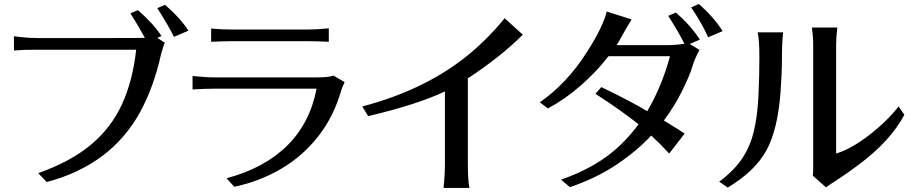

<svg xmlns="http://www.w3.org/2000/svg" viewBox="-20 -887 4510 948"><path d="M48.8 -637.7V-708Q115.2 -699.2 160.2 -699.2H546.9Q679.7 -699.2 695.3 -700.2Q668 -751 624 -821.3L661.1 -836.9Q740.2 -767.6 777.3 -709L756.8 -700.2L793.9 -675.8Q785.2 -657.2 774.4 -616.2Q739.3 -457 670.9 -332Q527.3 -72.3 210.9 11.7L168.9 -32.2Q327.1 -87.9 427.7 -171.4Q528.3 -254.9 582 -371.6Q635.7 -488.3 652.3 -641.6H160.2Q89.8 -641.6 48.8 -637.7ZM756.8 -846.7 794.9 -863.3Q874 -793.9 910.2 -735.4L838.9 -705.1Q818.4 -749 756.8 -846.7Z M930.7 -445.3V-511.7Q998 -504.9 1041 -504.9H1543Q1604.5 -504.9 1627 -513.7L1681.6 -481.4Q1670.9 -459 1666 -444.3Q1627.9 -310.5 1549.8 -211.9Q1471.7 -113.3 1365.2 -51.8Q1258.8 9.8 1136.7 35.2L1098.6 -6.8Q1285.2 -56.6 1397.9 -168Q1510.7 -279.3 1543 -449.2H1041Q989.3 -449.2 930.7 -445.3ZM1022.5 -680.7V-746.1Q1075.2 -741.2 1121.1 -741.2H1501Q1543 -741.2 1603.5 -747.1V-680.7Q1543.9 -683.6 1500 -683.6H1121.1Q1087.9 -683.6 1022.5 -680.7Z M1768.6 -361.3Q2069.3 -440.4 2276.4 -603.5Q2381.8 -686.5 2471.7 -796.9L2561.5 -715.8Q2453.1 -607.4 2290 -500V-81.1Q2290 4.9 2297.9 41H2169.9Q2176.8 -22.5 2176.8 -81.1V-435.5Q2041 -371.1 1797.9 -313.5Z M2645.5 -381.8Q2779.3 -475.6 2876 -627Q2957 -752.9 2975.6 -830.1L3098.6 -791Q3076.2 -755.9 3034.2 -679.7L3024.4 -664.1H3272.5Q3315.4 -664.1 3359.4 -670.9Q3329.1 -731.4 3279.3 -808.6L3317.4 -825.2Q3392.6 -758.8 3435.5 -691.4L3385.7 -669.9L3433.6 -640.6Q3409.2 -595.7 3397.5 -555.2Q3385.7 -514.6 3348.1 -438.5Q3310.5 -362.3 3257.8 -292Q3351.6 -234.4 3360.4 -227.5L3284.2 -128.9Q3236.3 -180.7 3195.3 -217.8Q3127 -143.6 3026.4 -75.7Q2925.8 -7.8 2793.9 37.1L2750 0Q2930.7 -62.5 3042 -169.9Q3092.8 -218.8 3132.8 -273.4Q3043 -344.7 2919.9 -423.8L2949.2 -457Q3104.5 -381.8 3175.8 -337.9Q3248 -460.9 3288.1 -609.4H2984.4Q2926.8 -534.2 2848.1 -465.3Q2769.5 -396.5 2685.5 -351.6ZM3392.6 -850.6 3430.7 -867.2Q3505.9 -800.8 3547.9 -733.4L3476.6 -703.1Q3445.3 -772.5 3392.6 -850.6Z M3531.2 9.8Q3601.6 -42 3642.1 -101.1Q3682.6 -160.2 3701.2 -235.4Q3719.7 -310.5 3724.6 -410.2Q3729.5 -509.8 3729.5 -601.6Q3729.5 -693.4 3720.7 -727.5H3846.7Q3840.8 -673.8 3840.8 -599.6Q3840.8 -525.4 3834 -433.6Q3820.3 -246.1 3763.7 -143.6Q3707 -41 3573.2 39.1ZM3989.3 -751H4114.3Q4108.4 -703.1 4108.4 -667V-128.9Q4200.2 -156.2 4316.4 -256.8Q4372.1 -304.7 4417 -361.3L4445.3 -320.3Q4377 -191.4 4221.7 -75.2Q4155.3 -25.4 4112.8 1.5Q4070.3 28.3 4058.6 38.1L3993.2 -19.5Q3995.1 -32.2 3995.1 -49.8V-667Q3995.1 -701.2 3992.2 -721.7Q3989.3 -742.2 3989.3 -751Z"/></svg>

Font: GenEi LateMin P v2
Style: Medium
Weight: 500
Designer: o_tamon (Modified)
Foundry: o_tamon / Adobe Systems Incorporated / FONT 910 / Philipp H. Poll
Version: Version 2.1;Original Version 1.004